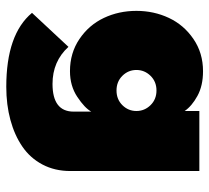

<svg xmlns="http://www.w3.org/2000/svg" viewBox="-48 -414 682 627"><g transform="rotate(90 293.5 -101.0)"><path d="M264 220Q92.5 220 22.5 136L133.5 17Q181 69 254.5 69Q345 69 345 0V-57.5Q333 -36 297 -12Q261 12 213 12Q153.5 12 107.8 -19Q62 -50 39 -98.8Q16 -147.5 16 -205Q16 -262 39 -311Q62 -360 107.8 -391.2Q153.5 -422.5 213 -422.5Q260.5 -422.5 293.8 -404.2Q327 -386 343 -362.5V-410.5H539V11Q539 61.5 517.8 101.8Q496.5 142 459.2 167.5Q422 193 372.2 206.5Q322.5 220 264 220ZM228 -251Q209 -231.5 209 -205Q209 -178.5 228 -159.2Q247 -140 276 -140Q305 -140 324 -159.2Q343 -178.5 343 -205Q343 -231.5 324 -251Q305 -270.5 276 -270.5Q247 -270.5 228 -251Z"/></g></svg>

Font: League Spartan Black
Style: Regular
Weight: 900
Foundry: The League of Moveable Type
Version: Version 2.002